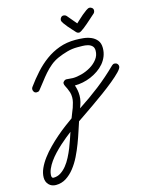

<svg xmlns="http://www.w3.org/2000/svg" viewBox="-241 -628 845 1088"><g transform="rotate(-15 181.5 -84.5)"><path d="M-20 -159.7Q-29.8 -159.7 -35.2 -166.7Q-40.5 -173.8 -40.5 -182.6Q-40.5 -187 -39.1 -189.9Q-37.6 -192.9 -35.2 -196.3Q-7.3 -234.9 24.4 -270Q56.2 -305.2 93 -332Q129.9 -358.9 173.1 -374.5Q216.3 -390.1 267.6 -390.1Q289.1 -390.1 313.5 -387.7Q337.9 -385.3 358.6 -376.5Q379.4 -367.7 393.1 -350.8Q406.7 -334 406.7 -305.7Q406.7 -279.8 397.7 -257.3Q388.7 -234.9 373.3 -216.8Q357.9 -198.7 337.2 -184.6Q316.4 -170.4 293.5 -160.6Q270.5 -150.9 246.1 -146Q221.7 -141.1 198.7 -141.1Q204.1 -125.5 206.8 -110.6Q209.5 -95.7 209.5 -79.1Q209.5 -60.5 204.8 -43Q200.2 -25.4 193.4 -8.3Q258.8 -50.8 317.4 -96.2Q376 -141.6 431.6 -196.3Q438.5 -203.1 446.8 -203.1Q456.5 -203.1 462.9 -196.8Q469.2 -190.4 469.2 -180.7Q469.2 -169.9 450.2 -150.1Q431.2 -130.4 401.4 -106Q371.6 -81.5 335.9 -55.4Q300.3 -29.3 266.8 -6.1Q233.4 17.1 206.8 35.2Q180.2 53.2 168.9 61Q161.1 83.5 150.9 115.5Q140.6 147.5 127.4 182.4Q114.3 217.3 97.2 252Q80.1 286.6 58.3 314.2Q36.6 341.8 9.8 358.9Q-17.1 376 -50.3 376Q-75.7 376 -91.6 359.4Q-107.4 342.8 -107.4 317.9Q-107.4 292 -95.2 264.6Q-83 237.3 -62.7 210.2Q-42.5 183.1 -16.8 157.2Q8.8 131.3 35.4 108.4Q62 85.4 87.4 66.4Q112.8 47.4 132.3 33.7Q136.7 20.5 142.8 6.6Q148.9 -7.3 154.1 -22Q159.2 -36.6 162.8 -51.3Q166.5 -65.9 166.5 -80.1Q166.5 -97.2 162.4 -110.4Q158.2 -123.5 153.1 -134.3Q147.9 -145 143.8 -153.3Q139.6 -161.6 139.6 -168.9Q139.6 -175.8 146.5 -181.6Q153.3 -187.5 160.2 -187.5Q169.9 -187.5 179.4 -186Q189 -184.6 198.7 -184.6Q222.2 -184.6 250.7 -192.4Q279.3 -200.2 304.4 -215.1Q329.6 -230 346.4 -252Q363.3 -273.9 363.3 -301.8Q363.3 -319.8 353.3 -329.3Q343.3 -338.9 328.6 -342.5Q314 -346.2 297.4 -346.4Q280.8 -346.7 267.6 -346.7Q236.8 -346.7 207.8 -338.6Q178.7 -330.6 150.9 -318.4Q124.5 -306.6 103.8 -289.3Q83 -272 65.2 -251.7Q47.4 -231.4 31 -209.5Q14.6 -187.5 -2.9 -166.5Q-6.8 -162.1 -10.7 -160.9Q-14.6 -159.7 -20 -159.7ZM106.4 106Q92.3 116.7 74.5 131.1Q56.6 145.5 37.6 162.8Q18.6 180.2 0.2 199.5Q-18.1 218.8 -32.2 238.8Q-46.4 258.8 -55.2 279.1Q-64 299.3 -64 318.4Q-64 323.7 -61.5 328.1Q-59.1 332.5 -53.2 332.5Q-30.3 332.5 -11.2 320.3Q7.8 308.1 23.7 288.6Q39.6 269 52.2 244.4Q64.9 219.7 75 194.6Q85 169.4 92.8 146Q100.6 122.6 106.4 106ZM300.3 -424.3Q290 -424.3 282.7 -432.6Q278.3 -438 267.3 -449.5Q256.3 -460.9 245.4 -474.1Q234.4 -487.3 225.8 -499.5Q217.3 -511.7 217.3 -519Q217.3 -526.9 223.1 -533.9Q229 -541 237.3 -541Q242.7 -541 247.6 -539.1Q252.4 -537.1 255.9 -533.2L302.7 -477.5Q308.6 -482.4 320.3 -493.7Q332 -504.9 345.5 -516.4Q358.9 -527.8 371.6 -536.6Q384.3 -545.4 391.6 -545.4Q399.9 -545.4 406.7 -539.6Q413.6 -533.7 413.6 -525.4Q413.6 -520 411.6 -515.1Q409.7 -510.3 405.8 -506.8Q401.9 -503.4 393.6 -496.1Q385.3 -488.8 375 -479.5Q364.7 -470.2 353.3 -460.4Q341.8 -450.7 331.5 -442.6Q321.3 -434.6 312.7 -429.4Q304.2 -424.3 300.3 -424.3Z"/></g></svg>

Font: Helvetia Verbundene
Style: Regular
Weight: 400
Designer: Peter Wiegel, original typeface by Carl Albert Fahrenwaldt 1901
Foundry: Peter Wiegel
Version: Version 2.000